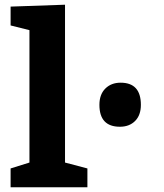

<svg xmlns="http://www.w3.org/2000/svg" viewBox="-20 -795 697 815"><path d="M25 -767 256 -775V-105L351 -80V0H25V-80L105 -105V-667L25 -687ZM402 -350Q402 -394 427 -419Q452 -444 492 -444Q578 -444 578 -350Q578 -306 553.5 -281.5Q529 -257 489 -257Q402 -257 402 -350Z"/></svg>

Font: BitterBold
Style: Bold
Weight: 700
Designer: Sol Matas
Foundry: Sol Matas
Version: Version 001.001